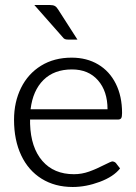

<svg xmlns="http://www.w3.org/2000/svg" viewBox="-20 -739 543 766"><path d="M36 -261Q36 -332 64 -388.5Q92 -445 144 -477Q196 -509 266 -509Q326 -509 371.5 -482Q417 -455 442 -405Q467 -355 467 -288Q467 -273 463.5 -267.5Q460 -262 450 -262H100V-245Q103 -150 149 -97Q195 -44 275 -44Q306 -44 335.5 -54.5Q365 -65 400 -83Q422 -94 427 -95Q436 -95 442 -89L459 -67Q433 -34 378 -13.5Q323 7 270 7Q199 7 146 -26Q93 -59 64.5 -119.5Q36 -180 36 -261ZM409 -303Q409 -375 371 -418.5Q333 -462 267 -462Q196 -462 153.5 -420Q111 -378 102 -303ZM117 -719H179Q192 -719 199 -715Q206 -711 212 -701L289 -581H253Q244 -581 239 -583Q234 -585 229 -592Z"/></svg>

Font: Aleo Light
Style: Regular
Weight: 300
Designer: Alessio Laiso
Foundry: Alessio Laiso
Version: Version 2.000